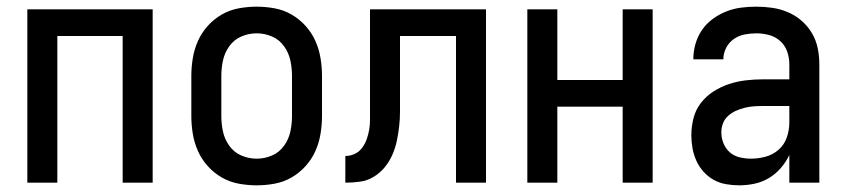

<svg xmlns="http://www.w3.org/2000/svg" viewBox="-20 -548 2540 576"><path d="M62 0V-520H438V0H348V-440H152V0Z M750 8Q723 8 696 3Q669 -2 645.5 -15.5Q622 -29 603.5 -49.5Q585 -70 574 -94.5Q563 -119 558.5 -146Q554 -173 554 -200V-320Q554 -347 558.5 -374Q563 -401 574 -425.5Q585 -450 603.5 -470.5Q622 -491 645.5 -504.5Q669 -518 696 -523Q723 -528 750 -528Q777 -528 804 -523Q831 -518 854.5 -504.5Q878 -491 896.5 -470.5Q915 -450 926 -425.5Q937 -401 941.5 -374Q946 -347 946 -320V-200Q946 -173 941.5 -146Q937 -119 926 -94.5Q915 -70 896.5 -49.5Q878 -29 854.5 -15.5Q831 -2 804 3Q777 8 750 8ZM750 -72Q774 -72 796 -81.5Q818 -91 832 -110.5Q846 -130 851 -153Q856 -176 856 -200V-320Q856 -344 851 -367Q846 -390 832 -409.5Q818 -429 796 -438.5Q774 -448 750 -448Q726 -448 704 -438.5Q682 -429 668 -409.5Q654 -390 649 -367Q644 -344 644 -320V-200Q644 -176 649 -153Q654 -130 668 -110.5Q682 -91 704 -81.5Q726 -72 750 -72Z M1016 0V-80Q1030 -80 1043.5 -86Q1057 -92 1066 -104Q1075 -116 1080 -130Q1085 -144 1087.5 -158.5Q1090 -173 1090 -187.5Q1090 -202 1090 -217V-520H1438V0H1348V-440H1180V-257Q1180 -235 1180 -213Q1180 -191 1177.5 -169Q1175 -147 1170.5 -125.5Q1166 -104 1157 -83.5Q1148 -63 1134 -46Q1120 -29 1101 -17.5Q1082 -6 1060 -3Q1038 0 1016 0Z M1562 0V-520H1652V-308H1848V-520H1938V0H1848V-228H1652V0Z M2197 8Q2178 8 2158 4.5Q2138 1 2121 -8.5Q2104 -18 2090.5 -33Q2077 -48 2069 -66Q2061 -84 2057.5 -103.5Q2054 -123 2054 -142Q2054 -168 2060.5 -193.5Q2067 -219 2083 -239.5Q2099 -260 2121 -274Q2143 -288 2167.5 -296Q2192 -304 2217.5 -307Q2243 -310 2269 -310H2348V-355Q2348 -375 2341.5 -393.5Q2335 -412 2320.5 -425Q2306 -438 2287 -443Q2268 -448 2249 -448Q2231 -448 2213.5 -444.5Q2196 -441 2181.5 -431Q2167 -421 2158.5 -404.5Q2150 -388 2150 -370H2060V-371Q2060 -394 2066.5 -416.5Q2073 -439 2086 -458Q2099 -477 2118 -491Q2137 -505 2158.5 -513.5Q2180 -522 2202.5 -525Q2225 -528 2249 -528Q2273 -528 2297 -524.5Q2321 -521 2343.5 -511.5Q2366 -502 2384.5 -486Q2403 -470 2415.5 -449Q2428 -428 2433 -404Q2438 -380 2438 -355V0H2348V-83Q2338 -62 2322.5 -44Q2307 -26 2287 -14Q2267 -2 2244 3Q2221 8 2197 8ZM2233 -72Q2255 -72 2277 -78Q2299 -84 2316 -99Q2333 -114 2340.5 -136Q2348 -158 2348 -180V-230H2269Q2255 -230 2241 -229Q2227 -228 2213.5 -224.5Q2200 -221 2187.5 -215.5Q2175 -210 2164.5 -200.5Q2154 -191 2149 -178Q2144 -165 2144 -151Q2144 -134 2150.5 -118Q2157 -102 2169.5 -91Q2182 -80 2199 -76Q2216 -72 2233 -72Z"/></svg>

Font: Iosevka Curly Medium
Style: Regular
Weight: 500
Monospace: yes
Designer: Belleve Invis
Foundry: Belleve Invis
Version: Version 22.1.2; ttfautohint (v1.8.4)